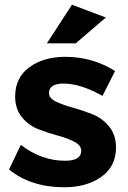

<svg xmlns="http://www.w3.org/2000/svg" viewBox="-20 -785 539 811"><path d="M18 -69 68 -173Q155 -106 255 -106Q323 -106 323 -148Q323 -171 294.5 -186Q266 -201 225 -212Q184 -223 142.5 -239Q101 -255 72.5 -290Q44 -325 44 -377Q44 -457 104 -501Q164 -545 256 -545Q371 -545 466 -485L413 -380Q320 -432 249 -432Q187 -432 187 -392Q187 -370 216 -356Q245 -342 287 -330.5Q329 -319 370.5 -302.5Q412 -286 441 -250.5Q470 -215 470 -162Q470 -82 408 -38Q346 6 251 6Q111 6 18 -69ZM178 -602 284 -765 427 -711 300 -602Z"/></svg>

Font: Trueno
Style: SBd
Weight: 600
Designer: Julieta Ulanovsky
Foundry: Julieta Ulanovsky
Version: Version 3.001b